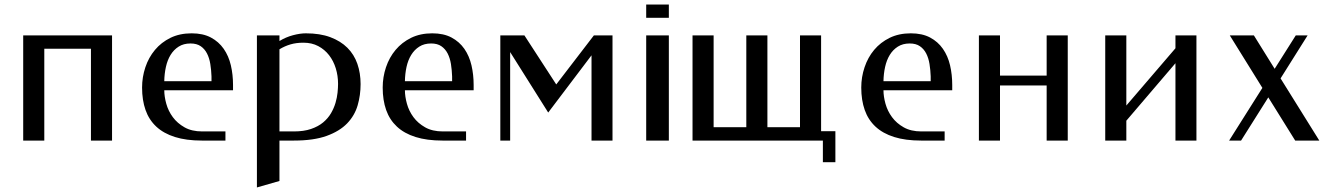

<svg xmlns="http://www.w3.org/2000/svg" viewBox="-20 -615 5834 840"><path d="M81.5 0V-460H470.2V0H377.9V-401.9H173.8V0Z M818.4 -469.2Q868.2 -469.2 902.6 -450.9Q937 -432.6 958.7 -401.4Q980.5 -370.1 990 -329.3Q999.5 -288.6 999.5 -243.2V-220.2H698.7Q698.7 -192.9 707.5 -161.1Q716.3 -129.4 736.1 -102.5Q755.9 -75.7 787.4 -57.9Q818.8 -40 864.7 -40H966.3V0H863.3Q794.9 0 745.4 -15.6Q695.8 -31.2 663.8 -61Q631.8 -90.8 616.7 -133.8Q601.6 -176.8 601.6 -231.9Q601.6 -277.8 616 -320.8Q630.4 -363.8 658 -396.7Q685.5 -429.7 725.8 -449.5Q766.1 -469.2 818.4 -469.2ZM813.5 -424.8Q783.2 -424.8 761.7 -411.1Q740.2 -397.5 726.3 -374.8Q712.4 -352.1 705.8 -322Q699.2 -292 698.7 -259.8H905.3V-280.8Q904.3 -309.1 900.1 -335Q896 -360.8 885.7 -380.9Q875.5 -400.9 858.2 -412.8Q840.8 -424.8 813.5 -424.8Z M1202.6 -435.5Q1230.5 -452.6 1261.7 -460.9Q1293 -469.2 1317.9 -469.2Q1379.9 -469.2 1425 -452.4Q1470.2 -435.5 1499.8 -406Q1529.3 -376.5 1543.5 -335.7Q1557.6 -294.9 1557.6 -247.1Q1557.6 -198.7 1544.7 -154.1Q1531.7 -109.4 1498.8 -75.2Q1465.8 -41 1409.2 -20.5Q1352.5 0 1265.6 0H1202.6V176.8L1104 205.1V-460H1202.6ZM1307.6 -428.2Q1276.4 -428.2 1251.2 -420.9Q1226.1 -413.6 1202.6 -399.4V-40H1265.6Q1309.6 -40 1340.8 -50.8Q1372.1 -61.5 1393.6 -79.3Q1415 -97.2 1428 -119.4Q1440.9 -141.6 1447.8 -164.8Q1454.6 -188 1456.8 -209.7Q1459 -231.4 1459 -248Q1459 -283.7 1449 -316.2Q1439 -348.6 1419.7 -373.5Q1400.4 -398.4 1372.3 -413.3Q1344.2 -428.2 1307.6 -428.2Z M1871.1 -469.2Q1920.9 -469.2 1955.3 -450.9Q1989.7 -432.6 2011.5 -401.4Q2033.2 -370.1 2042.7 -329.3Q2052.2 -288.6 2052.2 -243.2V-220.2H1751.5Q1751.5 -192.9 1760.3 -161.1Q1769 -129.4 1788.8 -102.5Q1808.6 -75.7 1840.1 -57.9Q1871.6 -40 1917.5 -40H2019V0H1916Q1847.7 0 1798.1 -15.6Q1748.5 -31.2 1716.6 -61Q1684.6 -90.8 1669.4 -133.8Q1654.3 -176.8 1654.3 -231.9Q1654.3 -277.8 1668.7 -320.8Q1683.1 -363.8 1710.7 -396.7Q1738.3 -429.7 1778.6 -449.5Q1818.8 -469.2 1871.1 -469.2ZM1866.2 -424.8Q1835.9 -424.8 1814.5 -411.1Q1793 -397.5 1779.1 -374.8Q1765.1 -352.1 1758.5 -322Q1752 -292 1751.5 -259.8H1958V-280.8Q1957 -309.1 1952.9 -335Q1948.7 -360.8 1938.5 -380.9Q1928.2 -400.9 1910.9 -412.8Q1893.6 -424.8 1866.2 -424.8Z M2168.9 0V-460H2274.4L2413.6 -245.6L2578.1 -460H2659.7V0H2567.9V-373L2378.4 -122.6L2211.9 -387.2V0Z M2906.2 0H2807.1V-460H2906.2ZM2906.2 -537.1H2807.1V-595.2H2906.2Z M3009.8 -460H3102.1V-58.6H3245.1V-460H3337.4V-58.6H3480V-460H3572.3V-41H3634.8V94.7H3580.1V0H3009.8Z M3964.8 -469.2Q4014.6 -469.2 4049.1 -450.9Q4083.5 -432.6 4105.2 -401.4Q4127 -370.1 4136.5 -329.3Q4146 -288.6 4146 -243.2V-220.2H3845.2Q3845.2 -192.9 3854 -161.1Q3862.8 -129.4 3882.6 -102.5Q3902.3 -75.7 3933.8 -57.9Q3965.3 -40 4011.2 -40H4112.8V0H4009.8Q3941.4 0 3891.8 -15.6Q3842.3 -31.2 3810.3 -61Q3778.3 -90.8 3763.2 -133.8Q3748 -176.8 3748 -231.9Q3748 -277.8 3762.5 -320.8Q3776.9 -363.8 3804.4 -396.7Q3832 -429.7 3872.3 -449.5Q3912.6 -469.2 3964.8 -469.2ZM3960 -424.8Q3929.7 -424.8 3908.2 -411.1Q3886.7 -397.5 3872.8 -374.8Q3858.9 -352.1 3852.3 -322Q3845.7 -292 3845.2 -259.8H4051.8V-280.8Q4050.8 -309.1 4046.6 -335Q4042.5 -360.8 4032.2 -380.9Q4022 -400.9 4004.6 -412.8Q3987.3 -424.8 3960 -424.8Z M4355 -284.2H4559.1V-460H4651.4V0H4559.1V-241.2H4355V0H4262.7V-460H4355Z M4907.7 -153.3 5122.6 -403.8V-460H5214.4V0H5122.6V-338.4L4907.7 -86.9V0H4815.4V-460H4907.7Z M5582.5 -272 5752 0H5646.5L5528.8 -189L5409.7 0H5357.4L5502.9 -230.5L5360.4 -460H5465.8L5556.6 -314L5648.9 -460H5700.7Z"/></svg>

Font: Federov2
Style: Regular
Weight: 400
Designer: Olexa M. Volochay | Cyreal.org
Foundry: Olexa M. Volochay | Cyreal.org
Version: Version 1.000